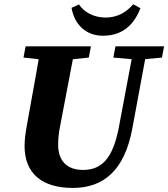

<svg xmlns="http://www.w3.org/2000/svg" viewBox="-20 -878 803 916"><path d="M97.2 -181.9C97.2 -46.8 184.3 18.6 327.3 18.6C474 18.6 573.9 -64.9 611.1 -263.9L683.9 -657H619.6L546.5 -268C518.1 -121 464.3 -67.3 376.2 -67.3C298.2 -67.3 257.4 -111.8 257.4 -187.9C257.4 -219.7 261.2 -248.8 267.7 -281.3L339.4 -657H174.3C159 -556.9 139.6 -455.8 122 -357.1L106.6 -270.8C101 -238.9 97.2 -209.1 97.2 -181.9ZM92.1 -603.3 231.8 -588.3H259.5L403.7 -603.3L413.8 -657H102.2L92.1 -603.3ZM520.8 -603.3 625.5 -594.1H653.2L752.7 -603.3L762.8 -657H530.9L520.8 -603.3ZM471.2 -707.5C574.2 -707.5 623.5 -771.1 650 -838.8L615.7 -857.7C581.1 -817.8 539.1 -794.3 482.9 -794.3C427.9 -794.3 379.7 -820.6 357.1 -856.7L321.4 -840.6C334.7 -761.5 389.5 -707.5 471.2 -707.5Z"/></svg>

Font: Source Serif Variable
Style: Italic
Weight: 389
Italic angle: -12°
Designer: Frank Grießhammer
Foundry: Adobe Systems Incorporated
Version: Version 3.001;hotconv 1.0.111;makeotfexe 2.5.65597